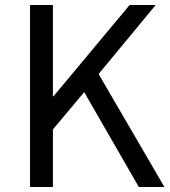

<svg xmlns="http://www.w3.org/2000/svg" viewBox="-20 -753 686 773"><path d="M101 0H193V-232L319 -382L539 0H642L377 -455L607 -733H502L195 -365H193V-733H101Z"/></svg>

Font: Source Han Sans KR
Style: Regular
Weight: 400
Designer: Ryoko NISHIZUKA 西塚涼子 (kana, bopomofo & ideographs); Paul D. Hunt (Latin, Greek & Cyrillic); Sandoll Communications 산돌커뮤니
Foundry: Adobe
Version: Version 2.004;hotconv 1.0.118;makeotfexe 2.5.65603